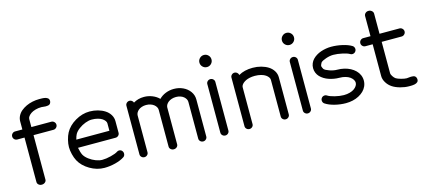

<svg xmlns="http://www.w3.org/2000/svg" viewBox="-59 -1271 3907 1772"><g transform="rotate(-15 1894.0 -384.5)"><path d="M57.6 -461.4Q42 -461.4 30.6 -472.8Q19.3 -484.1 19.3 -500Q19.3 -515.9 30.6 -527.2Q42 -538.6 57.6 -538.6H127V-615.5Q127 -643.3 139.6 -668.1Q152.3 -692.9 174.1 -711.1Q195.8 -729.2 224.1 -742.6Q252.4 -755.9 284.8 -762.6Q317.1 -769.3 350.1 -769.3Q382.1 -769.3 396.2 -767.3Q405.5 -766.1 413.5 -763.3Q421.4 -760.5 428.8 -755.5Q436.3 -750.5 439.8 -741.8Q443.4 -733.2 441.9 -721.9Q439.9 -708.3 432.4 -700.3Q424.8 -692.4 413.1 -690.6Q401.4 -688.7 391.1 -688.8Q380.9 -689 367.8 -690.7Q354.7 -692.4 350.1 -692.4Q319.3 -692.4 292.6 -684.8Q265.9 -677.2 249 -665.6Q232.2 -654.1 222.7 -640.9Q213.1 -627.7 213.1 -615.5V-538.6H403.8Q419.4 -538.6 430.9 -527.1Q442.4 -515.6 442.4 -500Q442.4 -484.4 430.9 -472.9Q419.4 -461.4 403.8 -461.4H213.1V-36.6Q213.1 -21.5 200.2 -10.7Q187.3 0 169.2 0Q151.4 0 139.2 -10.7Q127 -21.5 127 -36.6V-461.4Z M601.3 -368.9Q591.6 -350.8 583.7 -319.3H899.9V-390.4Q899.9 -401.6 891.4 -413.8Q882.8 -426 867.1 -436.8Q851.3 -447.5 825.3 -454.5Q799.3 -461.4 768.1 -461.4Q740.2 -461.4 706.8 -448.9Q673.3 -436.3 644.3 -414.7Q615.2 -393.1 601.3 -368.9ZM917 -113.5Q930.2 -122.6 945.3 -120Q960.4 -117.4 969.2 -104.5Q978.3 -91.1 975.7 -74.7Q973.1 -58.3 960 -49.6Q926.3 -27.1 873.2 -13.5Q820.1 0 768.1 0Q697.3 0 630.6 -39.2Q564 -78.4 533 -136.2Q518.3 -163.8 509.2 -200.7Q500 -237.5 500 -269.3Q500 -301 509.2 -337.9Q518.3 -374.8 533 -402.3Q564 -460.2 630.6 -499.4Q697.3 -538.6 768.1 -538.6Q808.6 -538.6 846.2 -528.2Q883.8 -517.8 912.8 -499.1Q941.9 -480.5 959.4 -452.1Q976.8 -423.8 976.8 -390.4V-279.3Q976.8 -264.2 965.5 -253.2Q954.1 -242.2 938.2 -242.2H579.3Q582.8 -222.7 588.9 -202.5Q595 -182.4 601.3 -170.7Q615.2 -146.2 644.3 -124.3Q673.3 -102.3 706.8 -89.6Q740.2 -76.9 768.1 -76.9Q804.7 -76.9 851 -88.6Q897.2 -100.3 917 -113.5Z M1749.8 -36.9Q1749.8 -21.7 1738.5 -10.9Q1727.3 0 1711.4 0Q1695.6 0 1684.2 -10.9Q1672.9 -21.7 1672.9 -36.6V-388.2Q1672.9 -401.6 1665.8 -414.7Q1658.7 -427.7 1646.2 -438.1Q1633.8 -448.5 1614.7 -455Q1595.7 -461.4 1573.5 -461.4Q1551 -461.4 1531.6 -455Q1512.2 -448.5 1499.3 -438.1Q1486.3 -427.7 1478.9 -414.7Q1471.4 -401.6 1471.4 -388.2V-36.6Q1471.4 -21.5 1459.5 -10.7Q1447.5 0 1430.7 0Q1413.8 0 1401.7 -10.7Q1389.6 -21.5 1389.6 -36.6V-388.2Q1389.6 -401.6 1382.2 -414.7Q1374.8 -427.7 1361.8 -438.1Q1348.9 -448.5 1329.5 -455Q1310.1 -461.4 1287.6 -461.4Q1265.4 -461.4 1246.3 -455Q1227.3 -448.5 1214.8 -438.1Q1202.4 -427.7 1195.3 -414.7Q1188.2 -401.6 1188.2 -388.2V-36.6Q1188.2 -21.5 1176.9 -10.7Q1165.5 0 1149.9 0Q1134 0 1122.7 -10.9Q1111.3 -21.7 1111.3 -36.9V-501.5Q1111.3 -516.6 1122.7 -527.6Q1134 -538.6 1149.9 -538.6Q1162.6 -538.6 1172.7 -530.8Q1182.9 -522.9 1186.5 -511.5Q1231.2 -538.6 1287.6 -538.6Q1329.1 -538.6 1366.9 -523.3Q1404.8 -508.1 1430.7 -481.7Q1456.8 -508.5 1494.3 -523.6Q1531.7 -538.6 1573.5 -538.6Q1620.1 -538.6 1660.4 -519.9Q1700.7 -501.2 1725.2 -467Q1749.8 -432.9 1749.8 -390.9Z M1884.3 -501.5Q1884.3 -516.6 1895.6 -527.6Q1907 -538.6 1922.9 -538.6Q1938.5 -538.6 1949.8 -527.6Q1961.2 -516.6 1961.2 -501.5V-36.9Q1961.2 -21.7 1950 -10.9Q1938.7 0 1922.9 0Q1907 0 1895.6 -10.9Q1884.3 -21.7 1884.3 -36.9ZM1963.6 -670.7Q1946.8 -653.8 1922.9 -653.8Q1898.9 -653.8 1882 -670.7Q1865 -687.5 1865 -711.4Q1865 -735.4 1882 -752.3Q1898.9 -769.3 1922.9 -769.3Q1946.8 -769.3 1963.6 -752.3Q1980.5 -735.4 1980.5 -711.4Q1980.5 -687.5 1963.6 -670.7Z M2538.1 -36.9Q2538.1 -21.7 2526.7 -10.9Q2515.4 0 2499.5 0Q2483.9 0 2472.5 -10.7Q2461.2 -21.5 2461.2 -36.6V-388.2Q2461.2 -399.9 2452.6 -412.4Q2444.1 -424.8 2428.1 -435.9Q2412.1 -447 2385.5 -454.2Q2358.9 -461.4 2326.7 -461.4Q2300.5 -461.4 2278.1 -456.7Q2255.6 -451.9 2240.1 -444.2Q2224.6 -436.5 2213.5 -426.9Q2202.4 -417.2 2197.1 -407.3Q2191.9 -397.5 2191.9 -388.2V-36.6Q2191.9 -21.5 2180.5 -10.7Q2169.2 0 2153.6 0Q2137.7 0 2126.3 -10.9Q2115 -21.7 2115 -36.9V-501.5Q2115 -516.6 2126.3 -527.6Q2137.7 -538.6 2153.6 -538.6Q2167.7 -538.6 2178.2 -529.2Q2188.7 -519.8 2191.4 -506.1Q2246.6 -538.6 2326.7 -538.6Q2368.4 -538.6 2406.5 -528.2Q2444.6 -517.8 2473.9 -499.3Q2503.2 -480.7 2520.6 -452.5Q2538.1 -424.3 2538.1 -390.9Z M2672.6 -501.5Q2672.6 -516.6 2684 -527.6Q2695.3 -538.6 2711.2 -538.6Q2726.8 -538.6 2738.2 -527.6Q2749.5 -516.6 2749.5 -501.5V-36.9Q2749.5 -21.7 2738.3 -10.9Q2727.1 0 2711.2 0Q2695.3 0 2684 -10.9Q2672.6 -21.7 2672.6 -36.9ZM2752 -670.7Q2735.1 -653.8 2711.2 -653.8Q2687.3 -653.8 2670.3 -670.7Q2653.3 -687.5 2653.3 -711.4Q2653.3 -735.4 2670.3 -752.3Q2687.3 -769.3 2711.2 -769.3Q2735.1 -769.3 2752 -752.3Q2768.8 -735.4 2768.8 -711.4Q2768.8 -687.5 2752 -670.7Z M3076.4 -242.2Q3051.5 -242.2 3026.5 -246.5Q3001.5 -250.7 2977.8 -258.8Q2954.1 -266.8 2933.6 -279.5Q2913.1 -292.2 2897.8 -308.2Q2882.6 -324.2 2873.8 -345.3Q2865 -366.5 2865 -390.4Q2865 -414.3 2873.8 -435.4Q2882.6 -456.5 2897.8 -472.5Q2913.1 -488.5 2933.6 -501.2Q2954.1 -513.9 2977.8 -522Q3001.5 -530 3026.5 -534.3Q3051.5 -538.6 3076.4 -538.6Q3129.4 -538.6 3182.9 -526.4Q3236.3 -514.2 3269.8 -493.7Q3283.2 -485.4 3287 -469.8Q3290.8 -454.3 3282.5 -440.9Q3274.2 -427.2 3258.8 -423.5Q3243.4 -419.7 3229.7 -428Q3210.2 -440.2 3162.6 -450.8Q3115 -461.4 3076.4 -461.4Q3043.2 -461.4 3004.9 -448.2Q2966.6 -435.1 2954.8 -421.4Q2951.4 -417.2 2946.7 -405.4Q2941.9 -393.6 2941.9 -390.4Q2941.9 -387.2 2946.7 -375.4Q2951.4 -363.5 2954.8 -359.4Q2966.6 -345.7 3004.9 -332.5Q3043.2 -319.3 3076.4 -319.3Q3110.4 -319.3 3142.1 -312Q3173.8 -304.7 3200.2 -290.6Q3226.6 -276.6 3246.3 -257.3Q3266.1 -238 3277.1 -212.9Q3288.1 -187.7 3288.1 -159.7Q3288.1 -131.6 3277.1 -106.4Q3266.1 -81.3 3246.3 -62Q3226.6 -42.7 3200.2 -28.7Q3173.8 -14.6 3142.1 -7.3Q3110.4 0 3076.4 0Q3022.5 0 2968.9 -13.5Q2915.3 -27.1 2881.8 -49.6Q2868.7 -58.3 2865.6 -74.1Q2862.5 -89.8 2871.3 -103Q2880.1 -116.2 2895.8 -119.3Q2911.4 -122.3 2924.6 -113.5Q2945.1 -99.9 2991.3 -88.4Q3037.6 -76.9 3076.4 -76.9Q3107.7 -76.9 3133.8 -84.4Q3159.9 -91.8 3176.4 -103.9Q3192.9 -116 3201.9 -130.5Q3210.9 -145 3210.9 -159.7Q3210.9 -174.3 3201.9 -188.7Q3192.9 -203.1 3176.4 -215.2Q3159.9 -227.3 3133.8 -234.7Q3107.7 -242.2 3076.4 -242.2Z M3576.9 -104.2Q3591.1 -95 3623.9 -85.9Q3656.7 -76.9 3676.5 -76.9Q3681.2 -76.9 3694 -78.6Q3706.8 -80.3 3717.2 -80.7Q3727.5 -81.1 3739.1 -79.3Q3750.7 -77.6 3758.5 -69.8Q3766.4 -62 3768.3 -48.3Q3769.8 -38.1 3767.5 -30Q3765.1 -22 3759.8 -17.1Q3754.4 -12.2 3746.9 -8.5Q3739.5 -4.9 3731 -3.4Q3722.4 -2 3713.6 -0.9Q3704.8 0.2 3696.8 0Q3688.7 -0.2 3682.1 0Q3678.2 0 3676.5 0Q3638.7 0 3595.5 -11.8Q3552.2 -23.7 3522.5 -43.2Q3491.9 -63.2 3472.7 -94.6Q3453.4 -126 3453.4 -157.5V-461.4H3384Q3368.4 -461.4 3357.1 -472.8Q3345.7 -484.1 3345.7 -500Q3345.7 -515.9 3357.1 -527.2Q3368.4 -538.6 3384 -538.6H3453.4V-730.7Q3453.4 -746.6 3465.6 -757.9Q3477.8 -769.3 3495.6 -769.3Q3513.7 -769.3 3526.6 -757.9Q3539.6 -746.6 3539.6 -730.7V-538.6H3730.2Q3745.8 -538.6 3757.3 -527.1Q3768.8 -515.6 3768.8 -500Q3768.8 -484.4 3757.3 -472.9Q3745.8 -461.4 3730.2 -461.4H3539.6V-160.4Q3539.6 -150.6 3551.5 -131.8Q3563.5 -113 3576.9 -104.2Z"/></g></svg>

Font: Tecnico
Style: Grueso
Weight: 700
Version: Version 1.3